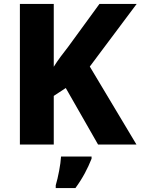

<svg xmlns="http://www.w3.org/2000/svg" viewBox="-20 -734 714 975"><path d="M673 0 436 -396 674 -714H485L326 -496C301 -464 274 -429 253 -395V-714H81V0H253V-247L314 -287L478 0ZM445 72V61H290C288 100 275 167 263 207V221H363C401 169 425 122 445 72Z"/></svg>

Font: Noto Sans Myanmar UI ExtraBold
Style: Regular
Weight: 800
Designer: Monotype Design Team
Foundry: Monotype Imaging Inc.
Version: Version 2.103